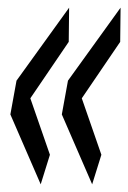

<svg xmlns="http://www.w3.org/2000/svg" viewBox="-20 -520 334 500"><path d="M86 -40 7 -222 23 -310 160 -500 159 -411 59 -264 110 -117ZM220 -40 141 -222 157 -310 294 -500 293 -411 193 -264 244 -117Z"/></svg>

Font: Georama ExtraCondensed
Style: Italic
Weight: 400
Width: 2
Italic angle: -9°
Designer: Jean-Baptiste Levee
Foundry: Production Type
Version: Version 1.000